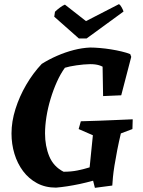

<svg xmlns="http://www.w3.org/2000/svg" viewBox="-20 -890 689 923"><path d="M436.2 13 427.6 -21.3Q394.7 -12.2 363.4 -5.5Q332 1.1 303.3 5.5Q274.6 9.9 249.3 12Q197.9 12 158.1 -9.4Q118.3 -30.8 90.9 -67.4Q63.5 -104.1 49.4 -150.7Q35.3 -197.4 35.3 -248.4Q35.3 -305.8 54.3 -365.9Q73.2 -426.1 106 -482.4Q138.9 -538.7 180.7 -582.9Q215.2 -604.7 254.6 -621.8Q293.9 -639 334.5 -649.5Q375 -659.9 413.5 -661.5Q434.4 -661.5 460.6 -659.2Q486.8 -657 513.5 -652.7Q540.2 -648.4 564.4 -642.6Q588.6 -636.9 606 -629.9L610.9 -616.6L562.8 -431.9L475.6 -428.1L473.2 -569.5Q464.9 -573.7 456 -576.4Q447.1 -579 436.9 -580.3Q426.7 -581.6 413.1 -581.6Q383.3 -581.1 348 -576Q312.7 -570.9 292 -564.3Q270.8 -535.1 253.5 -496.5Q236.1 -457.9 223.1 -414.6Q210 -371.2 203.2 -328.3Q196.5 -285.4 196.5 -248.5Q196.5 -188.1 216.8 -138.7Q237.2 -89.2 285.6 -64.4Q322.1 -64.4 352.7 -70.6Q383.3 -76.8 410.9 -85.5L426.5 -239.8L358.1 -269.6L368.6 -307Q415 -308.5 456 -309.7Q496.9 -311 536.6 -313Q576.2 -315 618 -316.5L616.6 -269.6L561 -248.6Q551.6 -209.1 543.6 -168.5Q535.7 -127.9 530.2 -93.4Q525.2 -62 523 -38.7Q520.8 -15.5 519.8 2ZM359.1 -705.1 240.8 -809.7 244.3 -833.5Q254.2 -843.4 268.5 -853.9Q282.7 -864.3 292.1 -867.8L393.4 -788.5L551.5 -869.9Q557.9 -867.5 565.1 -854.2Q572.4 -840.8 573.7 -834.4L396.4 -705.1Z"/></svg>

Font: Labrada
Style: Italic
Weight: 400
Italic angle: -7°
Designer: Mercedes Jáuregui
Foundry: Omnibus-Type Team
Version: Version 1.000